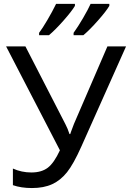

<svg xmlns="http://www.w3.org/2000/svg" viewBox="-20 -951 664 981"><path d="M143.1 9.8Q87.9 9.8 45.9 -4.9V-89.8Q90.3 -69.8 140.1 -69.8Q192.4 -69.8 224.4 -94.2Q256.3 -118.7 286.1 -183.1L11.2 -713.9H109.9L314 -316.9Q326.2 -293.9 335 -266.1H338.9L342.8 -277.8L357.9 -317.9L528.8 -713.9H624L396 -203.1Q355.5 -112.3 322.3 -70.8Q289.1 -29.3 246.3 -9.8Q203.6 9.8 143.1 9.8ZM179.7 -783.2Q196.8 -805.7 222.2 -848.9Q247.6 -892.1 266.6 -931.2H362.8V-920.9Q346.7 -893.6 304.4 -845.7Q262.2 -797.9 230 -771H179.7ZM356 -783.2Q378.9 -814.9 404.8 -859.4Q430.7 -903.8 442.9 -931.2H538.6V-920.9Q522.5 -893.6 480.2 -845.7Q438 -797.9 405.8 -771H356Z"/></svg>

Font: Noto Sans Southeast Asian
Style: Regular
Weight: 400
Designer: Monotype Design Team
Foundry: Monotype Imaging Inc.
Version: Version 1.06 uh; ttfautohint (v1.4.1)